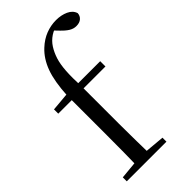

<svg xmlns="http://www.w3.org/2000/svg" viewBox="-250 -886 955 955"><g transform="rotate(-45 227.5 -408.0)"><path d="M36 0V-28L152 -39H192L315 -28V0ZM125 0Q127 -57 127.5 -114.5Q128 -172 128 -229V-479H33V-509L158 -520L128 -505V-511Q133 -606 154.5 -664.5Q176 -723 216 -760Q247 -789 282 -802.5Q317 -816 354 -816Q390 -816 418.5 -803Q447 -790 455 -764Q454 -746 441 -734.5Q428 -723 405 -723Q386 -723 368.5 -733.5Q351 -744 330 -766L303 -794V-803H344V-795Q316 -792 291 -775.5Q266 -759 250 -734Q234 -709 224 -678Q214 -647 211 -602.5Q208 -558 211 -493V-229Q211 -172 212 -114.5Q213 -57 214 0ZM170 -479V-516H365V-479Z"/></g></svg>

Font: Noto Serif TC
Style: Regular
Weight: 400
Designer: Ryoko NISHIZUKA  (kana & ideographs); Frank Grießhammer (Latin, Greek & Cyrillic); Wenlong ZHANG  (bopomofo); Sandoll Co
Foundry: Adobe
Version: Version 2.003-H1;hotconv 1.1.1;makeotfexe 2.6.0